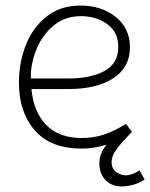

<svg xmlns="http://www.w3.org/2000/svg" viewBox="-20 -525 540 690"><path d="M500 120Q483 132 460.5 138.5Q438 145 418 145Q381 145 359 122Q337 99 337 61Q337 27 363 -5Q319 9 273 9Q162 9 105 -56.5Q48 -122 48 -229Q48 -298 72 -361Q96 -424 146 -464.5Q196 -505 269 -505Q345 -505 396 -464Q447 -423 447 -355Q447 -283 387.5 -244Q328 -205 226 -205H93Q101 -121 147 -75Q193 -29 273 -29Q318 -29 355.5 -42Q393 -55 433 -80L454 -51Q412 -8 396.5 14.5Q381 37 381 57Q381 81 397.5 93Q414 105 432 105Q455 105 481 87ZM91 -243H226Q306 -243 355.5 -270Q405 -297 405 -356Q405 -410 365 -438.5Q325 -467 272 -467Q211 -467 169.5 -430.5Q128 -394 108.5 -341.5Q89 -289 91 -243Z"/></svg>

Font: Bellota Light
Style: Regular
Weight: 300
Designer: Kemie Guaida
Foundry: Kemie Guaida
Version: Version 4.001